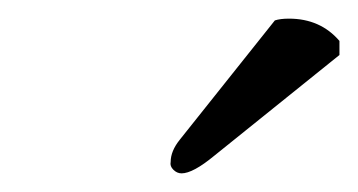

<svg xmlns="http://www.w3.org/2000/svg" viewBox="-20 -686 384 206"><path d="M274.9 -664.1Q280.8 -666 290 -666Q323.7 -666 344.2 -642.1V-627L210 -519Q187 -500 174.8 -500Q169.9 -500 166 -503.9Q162.1 -507.8 163.1 -512.2Q163.1 -523.9 172.9 -536.1Z"/></svg>

Font: Common Serif Medium
Style: Italic
Weight: 500
Italic angle: -12°
Designer: Philipp H. Poll, Khaled Hosny
Foundry: Stefan Peev, Context Ltd.
Version: Version 1.026